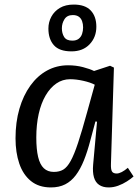

<svg xmlns="http://www.w3.org/2000/svg" viewBox="-20 -807 611 841"><path d="M466 -90Q465 -65 470.5 -56Q476 -47 491 -47Q501 -47 513.5 -53.5Q526 -60 540 -72L565 -34Q554 -24 536 -12.5Q518 -1 497.5 6.5Q477 14 456 14Q431 14 414.5 3Q398 -8 391.5 -30.5Q385 -53 388 -86L405 -274L398 -275L376 -193Q363 -143 347.5 -104.5Q332 -66 312 -39.5Q292 -13 265.5 0.5Q239 14 203 14Q150 14 115.5 -14Q81 -42 64.5 -90.5Q48 -139 48 -201Q48 -272 65 -330.5Q82 -389 113 -432Q144 -475 186 -498Q228 -521 278 -521Q313 -521 343.5 -513Q374 -505 392 -496L462 -519L479 -511ZM216 -54Q240 -54 257 -64Q274 -74 289.5 -102Q305 -130 322 -181.5Q339 -233 362 -317L395 -436Q376 -446 345 -453Q314 -460 287 -460Q254 -460 227 -441.5Q200 -423 180 -389Q160 -355 149.5 -308Q139 -261 139 -205Q139 -153 147 -119.5Q155 -86 172 -70Q189 -54 216 -54ZM293 -582Q240 -582 216 -609Q192 -636 192 -682Q192 -710 205 -734Q218 -758 242.5 -772.5Q267 -787 303 -787Q353 -787 377.5 -761Q402 -735 402 -690Q402 -644 372.5 -613Q343 -582 293 -582ZM297 -629Q314 -629 324.5 -637Q335 -645 339.5 -658.5Q344 -672 344 -687Q344 -702 339.5 -714.5Q335 -727 325 -734Q315 -741 299 -741Q274 -741 262.5 -723Q251 -705 251 -683Q251 -661 261 -645Q271 -629 297 -629Z"/></svg>

Font: Literata
Style: Italic
Weight: 400
Italic angle: -2°
Designer: Latin by Veronika Burian and Jose Scaglione. Greek by Irene Vlachou. Cyrillic by Vera Evstafieva
Foundry: TypeTogether
Version: Version 3.103;gftools[0.9.29]